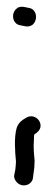

<svg xmlns="http://www.w3.org/2000/svg" viewBox="-20 -480 165 577"><path d="M29 66C45 86 76 77 79 55L81 39C83 28 84 14 84 3V2C82 -18 80 -39 82 -60V-61C82 -68 82 -73 83 -76C85 -78 95 -82 100 -93C109 -114 85 -140 60 -127C48 -120 35 -112 30 -95C22 -67 25 -24 28 5C28 12 27 20 26 30L23 45C21 54 25 61 29 66ZM41 -404 56 -401C62 -400 70 -400 77 -405C95 -419 91 -452 68 -456L53 -459C47 -460 38 -461 31 -455C11 -440 18 -407 41 -404Z"/></svg>

Font: Stray Cat
Style: BdCn
Weight: 700
Version: Version 1.0